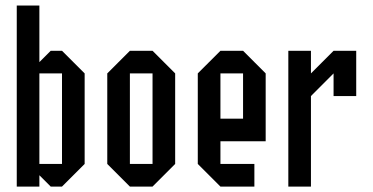

<svg xmlns="http://www.w3.org/2000/svg" viewBox="-20 -687 1373 707"><path d="M125 -83.3H208.3V-416.7H125ZM41.7 0V-666.7H125V-458.3L166.7 -500H208.3L291.7 -416.7V-83.3L208.3 0H166.7L125 -41.7V0Z M458.3 0 375 -83.3V-416.7L458.3 -500H541.7L625 -416.7V-83.3L541.7 0ZM458.3 -83.3H541.7V-416.7H458.3Z M916.7 -83.3V0H791.7L708.3 -83.3V-416.7L791.7 -500H875L958.3 -416.7V-166.7H791.7V-83.3ZM791.7 -250H875V-416.7H791.7Z M1208.3 -416.7 1125 -333.3V0H1041.7V-500H1125V-416.7L1208.3 -500H1291.7V-333.3H1208.3Z"/></svg>

Font: Yulong
Style: Regular
Weight: 400
Designer: GGBotNet
Foundry: f0n7.com
Version: 1.00